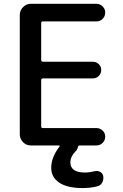

<svg xmlns="http://www.w3.org/2000/svg" viewBox="-20 -750 634 990"><path d="M138.7 0Q115.2 0 98.6 -17.1Q82 -34.2 82 -56.6V-672.9Q82 -696.3 99.1 -713.4Q116.2 -730.5 138.7 -730.5H476.6Q495.1 -730.5 508.8 -717.3Q522.5 -704.1 522.5 -685.1Q522.5 -666 509.3 -652.8Q496.1 -639.6 476.6 -639.6H201.2Q192.4 -639.6 192.4 -630.9V-440.4Q192.4 -432.6 201.2 -431.6H459Q476.6 -431.6 489.3 -419.4Q502 -407.2 502 -389.2Q502 -371.1 489.3 -358.4Q476.6 -345.7 459 -345.7H201.2Q192.4 -345.7 192.4 -336.9V-97.7Q192.4 -89.8 201.2 -89.8H476.6Q495.1 -89.8 508.8 -77.1Q522.5 -64.5 522.5 -45.4Q522.5 -26.4 509.3 -13.2Q496.1 0 476.6 0H390.6Q383.8 0 381.8 7.8Q379.9 18.6 374 25.4Q342.8 56.6 342.8 86.9Q342.8 139.6 418 139.6Q439.5 139.6 468.8 132.8Q483.4 128.9 497.1 136.7Q510.7 144.5 512.7 160.2Q514.6 177.7 506.3 192.4Q498 207 481.4 210.9Q445.3 219.7 406.2 219.7Q327.1 219.7 285.6 191.9Q244.1 164.1 244.1 115.2Q244.1 61.5 286.1 6.8Q291 0 283.2 0Z"/></svg>

Font: Rounded Mgen+ 2p medium
Style: Regular
Weight: 500
Designer: [Source Han Sans]
Ryoko NISHIZUKA  (kana & ideographs); Paul D. Hunt (Latin, Greek & Cyrillic); Wenlong ZHANG  (bopomofo
Version: Version 1.059.20150602